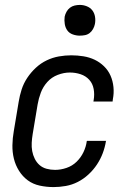

<svg xmlns="http://www.w3.org/2000/svg" viewBox="-20 -753 540 781"><path d="M198 8Q169 8 141.5 2Q114 -4 93 -19.5Q72 -35 57.5 -58Q43 -81 36.5 -107.5Q30 -134 30.5 -162.5Q31 -191 36 -219L56 -339Q60 -364 68 -389Q76 -414 91 -436.5Q106 -459 126 -477.5Q146 -496 170 -507.5Q194 -519 219.5 -523.5Q245 -528 270 -528Q295 -528 319.5 -524Q344 -520 365 -510Q386 -500 403 -483.5Q420 -467 429.5 -445.5Q439 -424 441.5 -399Q444 -374 439 -349L438 -340H360L361 -346Q365 -369 361 -391Q357 -413 343 -428.5Q329 -444 308 -451Q287 -458 264 -458Q240 -458 215 -448.5Q190 -439 172.5 -419.5Q155 -400 146 -376Q137 -352 133 -328L113 -208Q110 -190 109 -172.5Q108 -155 111 -138.5Q114 -122 121.5 -107Q129 -92 141 -81.5Q153 -71 169.5 -66.5Q186 -62 204 -62Q227 -62 250.5 -70Q274 -78 291.5 -95Q309 -112 319.5 -134Q330 -156 333 -179L334 -180H412L411 -179Q407 -154 398 -130Q389 -106 374.5 -84Q360 -62 340 -43.5Q320 -25 296.5 -13Q273 -1 247.5 3.5Q222 8 198 8ZM304 -608Q290 -608 276 -613Q262 -618 254 -629Q246 -640 243.5 -655Q241 -670 243 -685Q245 -695 250.5 -705Q256 -715 264.5 -721.5Q273 -728 283.5 -730.5Q294 -733 305 -733Q319 -733 333 -727.5Q347 -722 355.5 -711Q364 -700 366.5 -685Q369 -670 366 -655Q364 -645 358.5 -635Q353 -625 344.5 -618.5Q336 -612 325.5 -610Q315 -608 304 -608Z"/></svg>

Font: Iosevka Term Oblique
Style: Regular
Weight: 400
Italic angle: -9°
Monospace: yes
Designer: Belleve Invis
Foundry: Belleve Invis
Version: Version 31.4.0